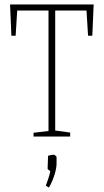

<svg xmlns="http://www.w3.org/2000/svg" viewBox="-20 -611 464 859"><path d="M130 -17 197 -25V-564H57L50 -451H31L25 -591H399L393 -451H374L367 -564H227V-27L294 -18V0H130ZM185 220Q200 180 205 155Q203 153 198 149.5Q193 146 193 143L195 86Q201 84 208.5 82.5Q216 81 221 81Q223 81 228 85Q233 89 233 92V121Q233 142 223.5 172Q214 202 199 228Z"/></svg>

Font: Grenze Thin
Style: Regular
Weight: 250
Designer: Renata Polastri
Foundry: Omnibus-Type
Version: Version 1.002; ttfautohint (v1.8)